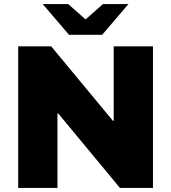

<svg xmlns="http://www.w3.org/2000/svg" viewBox="-20 -929 846 949"><path d="M736 -700V0H573L268 -368H264V0H70V-700H233L538 -332H542V-700ZM615 -909 485 -757H321L191 -909H317L403 -833L489 -909Z"/></svg>

Font: CMG Sans ExtraBold
Style: Regular
Weight: 800
Designer: Julieta Ulanovsky
Foundry: Julieta Ulanovsky
Version: Version 7.200